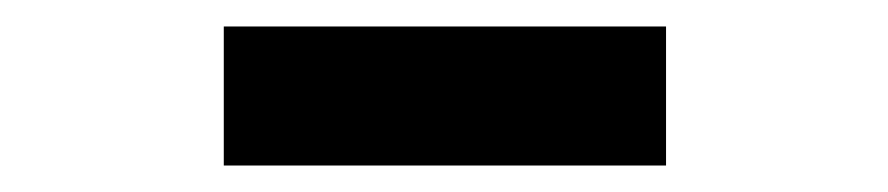

<svg xmlns="http://www.w3.org/2000/svg" viewBox="-20 -799 671 145"><path d="M149 -674V-779H483V-674Z"/></svg>

Font: Noto Sans KR ExtraBold
Style: Regular
Weight: 800
Designer: Ryoko NISHIZUKA  (kana, bopomofo & ideographs); Paul D. Hunt (Latin, Greek & Cyrillic); Sandoll Communications , Soo-you
Foundry: Adobe
Version: Version 2.004-H2;hotconv 1.0.118;makeotfexe 2.5.65603